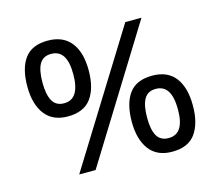

<svg xmlns="http://www.w3.org/2000/svg" viewBox="-93 -753 1015 883"><g transform="rotate(-15 414.0 -311.0)"><path d="M569 -622H646L261 0H183ZM202 -271Q131 -271 94 -319Q57 -367 57 -452Q57 -538 91.5 -585Q126 -632 202 -632Q274 -632 311.5 -585Q349 -538 349 -452Q349 -367 314 -319Q279 -271 202 -271ZM201 -334Q239 -334 257.5 -364Q276 -394 276 -452Q276 -511 257.5 -540Q239 -569 201 -569Q163 -569 146 -540Q129 -511 129 -452Q129 -394 146 -364Q163 -334 201 -334ZM624 10Q552 10 515.5 -38.5Q479 -87 479 -171Q479 -257 513.5 -304.5Q548 -352 624 -352Q697 -352 733.5 -304.5Q770 -257 770 -171Q770 -87 735.5 -38.5Q701 10 624 10ZM624 -55Q662 -55 680.5 -84Q699 -113 699 -171Q699 -230 680.5 -259.5Q662 -289 624 -289Q586 -289 569 -259.5Q552 -230 552 -171Q552 -113 569 -84Q586 -55 624 -55Z"/></g></svg>

Font: umalayalam85
Style: Book
Weight: 400
Designer: Jelle Bosma - Monotype Design Team
Foundry: Monotype Imaging Inc.
Version: Version 2.003